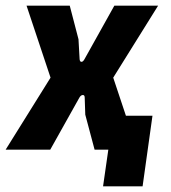

<svg xmlns="http://www.w3.org/2000/svg" viewBox="-36 -530 604 680"><path d="M329 130 360 -86 351 -120H504L469 130ZM-16 0 143 -255 58 -510H211L242 -391L246 -320Q247 -311 252.5 -311Q258 -311 263 -320L369 -510H524L365 -255L450 0H299L266 -124L264 -184Q264 -194 257 -193.5Q250 -193 245 -184L142 0Z"/></svg>

Font: Finlandica
Style: Italic
Weight: 400
Italic angle: -8°
Designer: Niklas Ekholm, Juho Hiilivirta, Jaakko Suomalainen
Foundry: Helsinki Type Studio
Version: Version 1.064